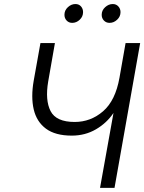

<svg xmlns="http://www.w3.org/2000/svg" viewBox="-20 -908 698 928"><path d="M463.5 0 528.5 -362Q496 -313.5 443.8 -283Q391.5 -252.5 327 -252.5Q247.5 -252.5 202.2 -286Q157 -319.5 143 -379.2Q129 -439 143 -518.5L175.5 -700H245.5L213 -514.5Q197.5 -423.5 224.5 -371Q251.5 -318.5 341 -318.5Q418.5 -318.5 478.2 -370.2Q538 -422 557.5 -532.5L587 -700H657.5L533.5 0ZM509.5 -797.5Q493 -797.5 482.2 -808.8Q471.5 -820 471.5 -836.5Q471.5 -858 488.2 -873.2Q505 -888.5 525 -888.5Q541.5 -888.5 552 -877Q562.5 -865.5 562.5 -849.5Q562.5 -828 546.2 -812.8Q530 -797.5 509.5 -797.5ZM329 -797.5Q312.5 -797.5 302 -808.8Q291.5 -820 291.5 -836.5Q291.5 -858 308 -873.2Q324.5 -888.5 344.5 -888.5Q361.5 -888.5 371.5 -877Q381.5 -865.5 381.5 -849.5Q381.5 -828 365.5 -812.8Q349.5 -797.5 329 -797.5Z"/></svg>

Font: Overpass Light
Style: Italic
Weight: 300
Italic angle: -10°
Designer: Delve Withrington, Dave Bailey, Thomas Jockin
Foundry: Delve Fonts LLC
Version: Version 4.000; ttfautohint (v1.8.3)